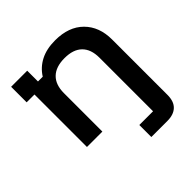

<svg xmlns="http://www.w3.org/2000/svg" viewBox="-188 -653 998 998"><g transform="rotate(-45 311.0 -154.5)"><path d="M363.3 200V111.7H464.2V-282.5Q464.2 -344.2 431.2 -376.7Q398.3 -409.2 334.2 -409.2Q270 -409.2 236.7 -376.7Q203.3 -344.2 203.3 -282.5V0H90V-385.8H32.5V-500H150.8V-420.8H185.8Q212.5 -463.3 257.1 -486.2Q301.7 -509.2 365 -509.2Q465 -509.2 521.2 -452.9Q577.5 -396.7 577.5 -302.5V104.2Q577.5 152.5 552.5 176.2Q527.5 200 481.7 200Z"/></g></svg>

Font: Funnel Display Medium
Style: Regular
Weight: 500
Designer: NORD ID, Kristian Moeller
Foundry: Dicotype
Version: Version 1.000